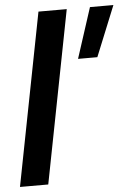

<svg xmlns="http://www.w3.org/2000/svg" viewBox="-54 -791 579 832"><g transform="rotate(-5 235.0 -375.0)"><path d="M145 -750H268L122 0H-1ZM369 -750H471L382 -531H298Z"/></g></svg>

Font: Teachers SemiBold
Style: Italic
Weight: 600
Designer: Alfredo Marco Pradil & Chank Diesel
Version: Version 0.009